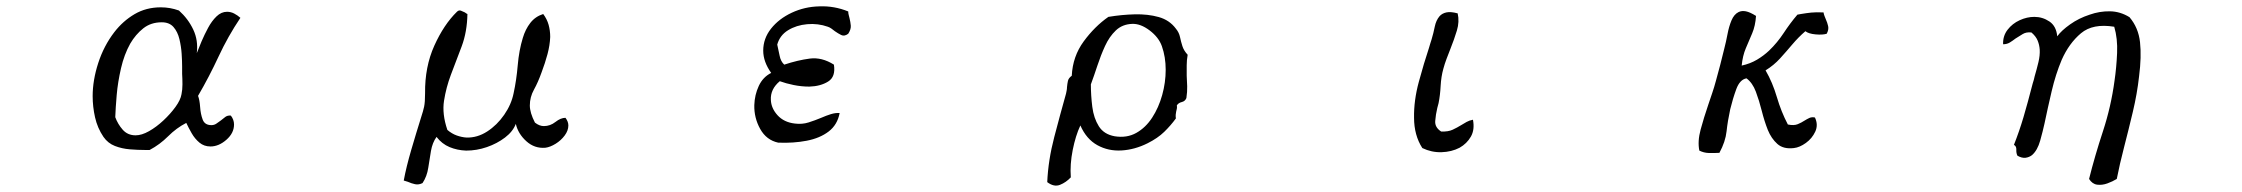

<svg xmlns="http://www.w3.org/2000/svg" viewBox="-20 -511 7040 603"><path d="M735 -455Q696 -397 666.5 -333.5Q637 -270 602 -210Q607 -197 608.5 -175Q610 -153 616.5 -135.5Q623 -118 644 -118Q653 -118 660 -123Q667 -128 674 -133Q681 -139 688 -144Q695 -149 705 -148Q715 -135 715 -120Q715 -93 691 -72Q667 -51 641 -51Q621 -51 606.5 -63Q592 -75 582 -92.5Q572 -110 565 -125Q534 -109 508 -83Q482 -57 450 -40H434Q413 -40 388 -42Q363 -44 341 -52.5Q319 -61 305 -81Q286 -109 278.5 -142.5Q271 -176 271 -209Q271 -259 288.5 -313Q306 -367 339 -410Q366 -445 402.5 -466.5Q439 -488 485 -488Q500 -488 514 -485.5Q528 -483 542 -478Q571 -452 587 -418Q603 -384 598 -344Q598 -344 603.5 -357.5Q609 -371 613 -381Q622 -402 633.5 -423.5Q645 -445 660 -459.5Q675 -474 693 -474Q705 -474 715.5 -468.5Q726 -463 735 -455ZM552 -302Q552 -319 550.5 -342Q549 -365 543.5 -388Q538 -411 525 -426Q512 -441 488 -441Q454 -441 430 -422Q406 -403 389 -374Q370 -340 360 -296.5Q350 -253 346.5 -212.5Q343 -172 342 -143Q350 -121 365.5 -103.5Q381 -86 406 -86Q425 -86 448 -99Q471 -112 493 -132.5Q515 -153 531 -175Q547 -197 550 -215Q553 -229 553 -246Q553 -263 552 -279Q552 -285 552 -291Q552 -297 552 -302Z M1765 -117Q1765 -101 1753.5 -85.5Q1742 -70 1725 -59.5Q1708 -49 1693 -47Q1659 -44 1633 -67.5Q1607 -91 1600 -122Q1591 -98 1566 -79Q1541 -60 1509 -49Q1477 -38 1444 -38Q1416 -39 1392 -49Q1368 -59 1351 -81Q1338 -63 1333.5 -37Q1329 -11 1325 16Q1321 43 1307 64Q1295 70 1283.5 67.5Q1272 65 1261 60Q1258 59 1254.5 58Q1251 57 1248 56Q1256 13 1271.5 -40Q1287 -93 1303 -144Q1309 -162 1312 -176Q1315 -190 1315 -218Q1314 -301 1344 -367.5Q1374 -434 1415 -474Q1421 -480 1427.5 -477.5Q1434 -475 1440 -472Q1445 -468 1448 -467Q1447 -411 1430 -365.5Q1413 -320 1396 -276Q1381 -236 1374.5 -194.5Q1368 -153 1385 -103Q1399 -91 1414.5 -85.5Q1430 -80 1445 -79Q1479 -78 1510 -98Q1541 -118 1563.5 -150.5Q1586 -183 1593 -218Q1602 -259 1606 -306Q1610 -353 1622 -392Q1630 -419 1645.5 -439Q1661 -459 1686 -467Q1698 -451 1703 -433Q1708 -415 1708 -395Q1707 -369 1699.5 -341Q1692 -313 1681 -284Q1670 -253 1657 -229.5Q1644 -206 1644 -180Q1644 -157 1660 -126Q1674 -115 1688 -115Q1708 -115 1724.5 -128Q1741 -141 1756 -141Q1765 -129 1765 -117Z M2644 -405Q2632 -396 2622 -401Q2612 -406 2602 -413Q2597 -417 2591.5 -421Q2586 -425 2580 -427Q2549 -438 2515 -435Q2481 -432 2455 -416Q2429 -400 2421 -371Q2425 -354 2428.5 -336Q2432 -318 2443 -308Q2485 -322 2523 -327Q2561 -332 2599 -308Q2605 -270 2581 -255Q2557 -240 2522 -239Q2497 -239 2472.5 -244Q2448 -249 2429 -256Q2399 -231 2401 -197Q2402 -171 2422 -149Q2442 -127 2476 -123Q2499 -120 2519.5 -126.5Q2540 -133 2559 -141Q2575 -148 2589.5 -152.5Q2604 -157 2617 -156Q2610 -119 2582.5 -98Q2555 -77 2513.5 -69Q2472 -61 2424 -63Q2387 -71 2367.5 -106Q2348 -141 2349 -181Q2350 -213 2363 -241Q2376 -269 2402 -282Q2377 -317 2377 -352Q2377 -390 2401.5 -421Q2426 -452 2466.5 -471Q2507 -490 2553 -491Q2600 -493 2644 -475Q2644 -469 2645.5 -464Q2647 -459 2648 -454Q2651 -442 2652 -430.5Q2653 -419 2644 -405Z M3710 -339Q3707 -322 3707 -306Q3707 -290 3707 -273Q3708 -257 3708.5 -240Q3709 -223 3706 -203Q3702 -193 3691.5 -190.5Q3681 -188 3676 -180Q3677 -174 3676 -169.5Q3675 -165 3674 -161Q3673 -156 3672.5 -151Q3672 -146 3673 -139Q3657 -117 3636.5 -97Q3616 -77 3584 -61Q3544 -41 3502.5 -38.5Q3461 -36 3426.5 -55Q3392 -74 3373 -117Q3358 -85 3349 -40Q3340 5 3343 46Q3328 62 3309 69.5Q3290 77 3269 61Q3272 -8 3291 -80.5Q3310 -153 3328 -217Q3329 -222 3330 -227Q3331 -232 3331 -237Q3332 -248 3334 -257Q3336 -266 3346 -273Q3349 -334 3383.5 -381Q3418 -428 3461 -458Q3503 -465 3544 -466Q3585 -467 3619 -457.5Q3653 -448 3673 -421Q3683 -409 3686 -394.5Q3689 -380 3693.5 -366Q3698 -352 3710 -339ZM3629 -366Q3619 -394 3590.5 -415.5Q3562 -437 3536 -436Q3505 -435 3484.5 -415.5Q3464 -396 3450.5 -366.5Q3437 -337 3426.5 -305Q3416 -273 3406 -246Q3406 -211 3410.5 -175.5Q3415 -140 3431 -114.5Q3447 -89 3481 -83Q3519 -77 3548.5 -93.5Q3578 -110 3598.5 -141.5Q3619 -173 3630 -212.5Q3641 -252 3641 -292Q3641 -332 3629 -366Z M4606 -135Q4612 -104 4599.5 -82Q4587 -60 4564 -47Q4539 -34 4507.5 -33Q4476 -32 4447 -46Q4434 -66 4427.5 -90Q4421 -114 4421 -141Q4420 -195 4436 -254Q4452 -313 4468 -361Q4470 -368 4472 -374.5Q4474 -381 4476 -387Q4482 -407 4486 -427Q4490 -447 4501 -460Q4509 -469 4522.5 -472Q4536 -475 4558 -469Q4564 -443 4555.5 -415Q4547 -387 4535 -357Q4529 -342 4523 -326Q4517 -310 4513 -295Q4506 -270 4504.5 -241Q4503 -212 4498 -187Q4497 -183 4496 -179.5Q4495 -176 4494 -172Q4489 -151 4487.5 -131Q4486 -111 4506 -98Q4528 -97 4542 -103.5Q4556 -110 4569 -118Q4577 -123 4586 -128Q4595 -133 4606 -135Z M5717 -405Q5704 -401 5682 -403Q5660 -405 5650 -413Q5628 -394 5609 -371.5Q5590 -349 5570.5 -327.5Q5551 -306 5525 -290Q5547 -252 5560.5 -206Q5574 -160 5595 -120Q5614 -116 5626 -121Q5638 -126 5647 -132Q5655 -137 5662.5 -140.5Q5670 -144 5680 -142Q5691 -119 5681 -97.5Q5671 -76 5651.5 -62Q5632 -48 5614 -46Q5581 -42 5562 -59Q5543 -76 5532 -103Q5521 -131 5513 -163Q5505 -195 5494.5 -223Q5484 -251 5465 -265Q5444 -261 5433 -231Q5422 -201 5414 -168Q5406 -131 5402.5 -98.5Q5399 -66 5380 -31Q5362 -30 5346.5 -30.5Q5331 -31 5317 -38Q5311 -67 5321 -104Q5331 -141 5345 -182Q5351 -200 5357.5 -219Q5364 -238 5369 -257Q5376 -282 5382.5 -307Q5389 -332 5395 -357Q5401 -380 5405.5 -404Q5410 -428 5418 -447Q5426 -466 5440 -473Q5450 -478 5463 -475.5Q5476 -473 5495 -461Q5493 -430 5483 -406.5Q5473 -383 5463 -359.5Q5453 -336 5450 -305Q5477 -311 5498 -323.5Q5519 -336 5536 -352Q5562 -377 5582 -407.5Q5602 -438 5625 -465Q5629 -466 5636 -467Q5654 -470 5668.5 -471.5Q5683 -473 5707 -472Q5708 -466 5710 -461Q5712 -456 5714 -451Q5719 -440 5721.5 -429Q5724 -418 5717 -405Z M6698 -271Q6692 -217 6678.5 -160Q6665 -103 6651 -49Q6637 5 6628 51Q6615 59 6598.5 65Q6582 71 6566.5 69Q6551 67 6541 51Q6559 -21 6584.5 -98.5Q6610 -176 6621 -258Q6627 -299 6629 -344.5Q6631 -390 6620 -427Q6553 -438 6515.5 -406.5Q6478 -375 6455 -323Q6436 -278 6423.5 -224.5Q6411 -171 6401 -123Q6396 -100 6387.5 -69.5Q6379 -39 6362 -24Q6353 -17 6341.5 -15.5Q6330 -14 6316 -22Q6312 -30 6312.5 -41Q6313 -52 6305 -56Q6322 -99 6335 -143Q6348 -187 6364 -249Q6366 -255 6367.5 -260.5Q6369 -266 6370 -271Q6377 -295 6382 -316Q6387 -337 6386 -355Q6385 -370 6379.5 -383.5Q6374 -397 6360 -409Q6344 -411 6332.5 -404Q6321 -397 6310 -390Q6301 -383 6292 -377.5Q6283 -372 6271 -372Q6270 -398 6285 -417.5Q6300 -437 6323 -447.5Q6346 -458 6369 -458Q6395 -458 6416.5 -443.5Q6438 -429 6441 -397Q6454 -415 6481.5 -434.5Q6509 -454 6543 -465Q6574 -476 6606.5 -475.5Q6639 -475 6668 -457Q6696 -424 6701 -378.5Q6706 -333 6698 -271Z"/></svg>

Font: Yuji Syuku
Style: Regular
Weight: 400
Designer: Kataoka Yuji
Foundry: Kinuta Font Factory
Version: Version 3.002